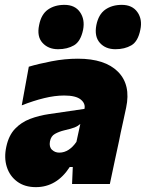

<svg xmlns="http://www.w3.org/2000/svg" viewBox="-20 -757 600 790"><path d="M127.5 13Q81.5 13 50.8 -9.8Q20 -32.5 8 -70.2Q-4 -108 6 -153.5Q16 -200 41.8 -227Q67.5 -254 103.8 -267.8Q140 -281.5 181 -287.5L327.5 -309Q332.5 -331 312.2 -347.5Q292 -364 244 -364Q205.5 -364 161.5 -353.2Q117.5 -342.5 69.5 -323.5L98.5 -482.5Q136.5 -494 191.8 -504.8Q247 -515.5 300.5 -515.5Q412 -515.5 465.5 -461.8Q519 -408 499 -314Q493 -287.5 487.8 -262Q482.5 -236.5 476.5 -210.5L470 -178Q461.5 -138.5 452 -94.5Q442.5 -50.5 432 0H276.5L279.5 -70H267Q213.5 13 127.5 13ZM224 -129Q244.5 -129 262.5 -140.8Q280.5 -152.5 294.5 -173.5L310.5 -247Q301 -238.5 287.8 -233Q274.5 -227.5 243.5 -220.5Q223 -215.5 206.2 -206.2Q189.5 -197 185.5 -175Q181.5 -152.5 193.8 -140.8Q206 -129 224 -129ZM455 -554.5Q414 -554.5 390.8 -580.8Q367.5 -607 376.5 -654Q385.5 -698 413.2 -717.5Q441 -737 481 -737Q524.5 -737 545.5 -707Q566.5 -677 557.5 -635Q548 -586.5 520.5 -570.5Q493 -554.5 455 -554.5ZM219 -554.5Q178.5 -554.5 154.8 -580.8Q131 -607 141 -654Q149.5 -698 177.2 -717.5Q205 -737 245 -737Q288.5 -737 309.2 -707Q330 -677 322 -635Q312 -586.5 284.5 -570.5Q257 -554.5 219 -554.5Z"/></svg>

Font: Commissioner ExtraBold
Style: Italic
Weight: 800
Italic angle: -12°
Designer: Kostas Bartsokas
Foundry: Kostas Bartsokas
Version: Version 1.000; ttfautohint (v1.8.3)